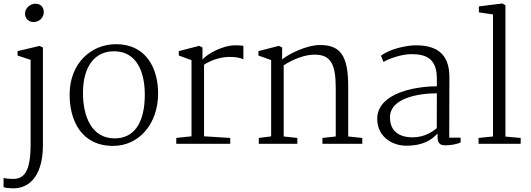

<svg xmlns="http://www.w3.org/2000/svg" viewBox="-25 -812 2996 1084"><path d="M164.6 -687.5C193.4 -687.5 222.2 -709.5 222.2 -743.2C222.2 -769.5 207.5 -791 173.8 -791C146.5 -791 116.2 -767.1 116.2 -734.9C116.2 -705.1 139.6 -687.5 164.6 -687.5ZM147.9 1C147.9 156.2 111.8 198.2 48.8 198.2C37.1 198.2 5.9 196.3 -4.9 192.9V244.1C0.5 248.5 35.2 251.5 48.3 251.5C156.2 251.5 217.3 160.2 217.3 7.8V-543.9L198.2 -552.7L74.2 -523.4V-498.5L147.9 -474.1Z M368.2 -283.7C366.2 -131.3 435.1 12.2 614.3 11.7C757.8 11.2 866.2 -109.4 867.7 -281.7C868.7 -428.2 797.9 -564.5 627 -562.5C489.7 -561 370.6 -456.1 368.2 -283.7ZM617.7 -30.8C494.1 -33.7 443.4 -150.9 443.4 -288.1C443.4 -435.1 509.3 -524.4 622.1 -522.5C745.1 -520.5 792.5 -409.2 792.5 -277.3C792.5 -116.2 730.5 -28.3 617.7 -30.8Z M970.2 0H1274.9V-33.2L1127 -42.5V-446.8C1156.7 -465.8 1208.5 -490.2 1271.5 -490.7C1311 -490.7 1331.1 -484.4 1349.1 -477.5V-552.7C1341.8 -555.2 1322.3 -556.2 1300.8 -556.2C1234.9 -556.2 1146 -509.3 1118.2 -475.6V-543.9L1099.6 -553.2L984.4 -523.4V-498.5L1056.2 -472.7V-42.5L970.2 -33.2Z M1436 0H1653.8V-33.2L1576.7 -41.5V-442.9C1626 -476.6 1692.9 -501.5 1742.7 -503.4C1840.8 -506.8 1870.6 -453.6 1870.6 -314.9V-41.5L1795.4 -33.2V0H2020.5V-33.2L1940.9 -41.5V-323.7C1940.9 -499 1896.5 -561 1773.9 -557.6C1707 -555.2 1611.8 -512.2 1567.9 -476.6V-543.9L1549.8 -553.2L1434.1 -523.4V-498.5L1505.9 -472.7V-42L1436 -33.2Z M2105 -152.3C2098.6 -46.9 2182.6 10.7 2269.5 10.7C2356 10.7 2409.2 -17.6 2445.3 -58.6V-39.1C2445.3 5.4 2468.8 8.3 2491.2 8.3C2524.9 8.3 2556.6 1 2575.7 -7.8V-34.7H2511.2L2512.2 -377.4C2512.2 -520.5 2425.3 -556.2 2321.8 -556.2C2273.9 -556.2 2174.8 -536.6 2126 -497.1L2140.1 -462.4C2177.2 -484.4 2247.6 -506.3 2297.4 -506.3C2386.7 -506.3 2441.4 -477.1 2441.4 -367.7V-324.7C2319.3 -324.7 2116.7 -287.6 2105 -152.3ZM2176.8 -151.4C2177.7 -257.3 2335.4 -285.2 2441.4 -285.2C2440.9 -216.3 2440.9 -135.3 2440.9 -88.4C2422.9 -73.2 2375.5 -36.6 2305.2 -36.6C2229 -36.6 2175.8 -70.8 2176.8 -151.4Z M2676.8 0H2914.6V-33.2L2828.6 -41V-782.2L2811.5 -792.5L2678.7 -775.9V-742.2L2758.3 -730.5V-41.5L2676.8 -33.2Z"/></svg>

Font: Merriweather
Style: Light
Weight: 250
Designer: Eben Sorkin ( eben@eyebytes.com )
Foundry: Sorkin Type Co.
Version: Version 1.003